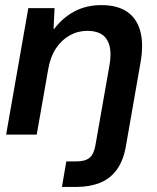

<svg xmlns="http://www.w3.org/2000/svg" viewBox="-20 -528 614 753"><path d="M4 0 91 -496H194L190 -415H193Q225 -458 271.5 -483Q318 -508 378 -508Q439 -508 477.5 -482.5Q516 -457 530 -406.5Q544 -356 531 -282L474 44Q464 102 438 137.5Q412 173 372 189Q332 205 281 205H223L240 105H280Q314 105 331 91Q348 77 354 43L409 -270Q421 -336 400 -371.5Q379 -407 322 -407Q285 -407 253 -389Q221 -371 199 -337.5Q177 -304 169 -256L124 0Z"/></svg>

Font: DM Sans 36pt SemiBold
Style: Italic
Weight: 600
Italic angle: -10°
Designer: Colophon Foundry, Jonny Pinhorn
Foundry: Colophon Foundry
Version: Version 4.004;gftools[0.9.30]